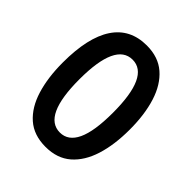

<svg xmlns="http://www.w3.org/2000/svg" viewBox="-204 -850 984 984"><g transform="rotate(45 288.5 -357.5)"><path d="M532 -358Q532 -248 506 -165.5Q480 -83 426.5 -36.5Q373 10 289 10Q204 10 150.5 -37Q97 -84 71.5 -167Q46 -250 46 -359Q46 -540 107.5 -632.5Q169 -725 289 -725Q373 -725 426.5 -678.5Q480 -632 506 -549.5Q532 -467 532 -358ZM167 -358Q167 -94 289 -94Q349 -94 379.5 -159Q410 -224 410 -358Q410 -622 289 -622Q167 -622 167 -358Z"/></g></svg>

Font: Noto Sans Arabic ExtCond SemBd
Style: Regular
Weight: 600
Width: 2
Designer: Monotype Design Team, Nadine Chahine, Nizar Qandah and Khaled Hosny
Foundry: Monotype Imaging Inc.
Version: Version 2.012; ttfautohint (v1.8.4.7-5d5b)